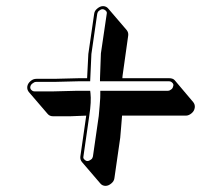

<svg xmlns="http://www.w3.org/2000/svg" viewBox="-20 -598 655 626"><path d="M379 -343C379 -349 380 -352 380 -354L398 -482C399 -489 397 -495 393 -500L333 -570C329 -575 323 -578 316 -578C309 -578 303 -575 297 -570C291 -565 288 -560 287 -553L268 -422L264 -343H237L158 -341H99C92 -341 86 -339 80 -334C74 -329 70 -323 69 -316C68 -309 70 -303 74 -298L135 -227C139 -222 145 -219 152 -219H211L261 -221V-220L242 -88C241 -81 243 -75 247 -70L307 0C311 5 317 8 324 8C331 8 337 5 343 0C349 -5 352 -10 353 -17L372 -149C372 -152 373 -163 375 -184C377 -205 378 -217 378 -221H586C593 -221 599 -224 605 -229C611 -234 614 -240 615 -247C616 -254 614 -260 610 -265L550 -336C546 -341 539 -343 532 -343ZM231 -302 152 -300H93C88 -300 85 -302 82 -305C79 -308 78 -312 79 -316C80 -320 82 -323 86 -326C90 -329 93 -331 98 -331H157L236 -333H274L278 -422L297 -553C298 -557 299 -560 303 -563C307 -566 310 -568 314 -568C318 -568 322 -566 325 -563C328 -560 329 -557 328 -553L309 -424C309 -417 308 -390 306 -342V-333H531C536 -333 539 -331 542 -328C545 -325 546 -322 545 -318C544 -314 543 -310 539 -307C535 -304 532 -302 527 -302H307V-290C307 -287 307 -274 305 -254C303 -233 302 -222 302 -220L283 -88C282 -84 281 -81 277 -78C273 -75 269 -73 265 -73C261 -73 258 -75 255 -78C252 -81 251 -84 252 -88L271 -220C276 -252 277 -277 275 -294L274 -302Z"/></svg>

Font: AppleStorm
Style: ShdRgIta
Weight: 400
Foundry: Cannot Into Space Fonts
Version: Version 1.01